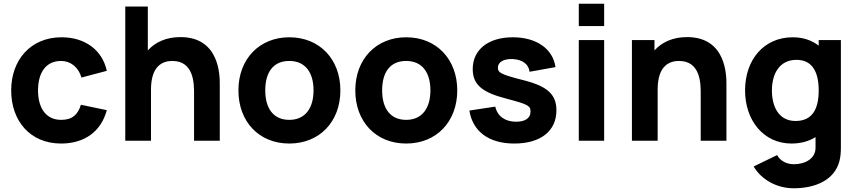

<svg xmlns="http://www.w3.org/2000/svg" viewBox="-20 -755 4601 1030"><path d="M308 15C433 15 522 -49 553 -164L414 -193C398 -141 369 -112 308 -112C226 -112 184 -176 184 -270C184 -360 222 -428 308 -428C358 -428 401 -395 417 -339L553 -375C529 -486 437 -555 310 -555C145 -555 40 -434 40 -270C40 -108 140 15 308 15Z M790 0V-274C790 -408 858 -428 905 -428C1021 -428 1021 -304 1021 -255V0H1159V-303C1159 -348 1159 -556 948 -556C870.5 -556 812 -528 773 -484.5V-720H652V0Z M1532 15C1694 15 1806 -102 1806 -270C1806 -437 1695 -555 1532 -555C1372 -555 1259 -439 1259 -270C1259 -103 1369 15 1532 15ZM1532 -112C1447 -112 1403 -173 1403 -270C1403 -364 1443 -428 1532 -428C1618 -428 1662 -366 1662 -270C1662 -177 1619 -112 1532 -112Z M2159 15C2321 15 2433 -102 2433 -270C2433 -437 2322 -555 2159 -555C1999 -555 1886 -439 1886 -270C1886 -103 1996 15 2159 15ZM2159 -112C2074 -112 2030 -173 2030 -270C2030 -364 2070 -428 2159 -428C2245 -428 2289 -366 2289 -270C2289 -177 2246 -112 2159 -112Z M2739 15C2880 15 2965 -52 2965 -163C2965 -247 2918 -291 2795 -323C2669 -355 2651 -364 2651 -392C2651 -423 2684 -441 2734 -438C2785 -434 2816 -410 2821 -370L2960 -395C2946 -493 2858 -555 2731 -555C2600 -555 2516 -489 2516 -385C2516 -302 2564 -260 2696 -226C2813 -195 2826 -188 2826 -156C2826 -122 2798 -102 2749 -102C2689 -102 2648 -132 2637 -183L2498 -162C2516 -49 2603 15 2739 15Z M3221 -615V-735H3085V-615ZM3221 0V-540H3085V0Z M3508 0V-274C3508 -408 3576 -428 3623 -428C3739 -428 3739 -304 3739 -255V0H3877V-303C3877 -348 3877 -556 3666 -556C3588.5 -556 3530 -528 3491 -484.5V-540H3370V0Z M4226 15C4277 15 4320 2.5 4355 -19.5V35C4357 95 4300 126 4239 126C4201 126 4166 109 4149 77L4023 138C4064 208 4146 255 4238 255C4357 255 4457 209 4483 110C4489 87 4491 64 4491 37V-540H4372V-510C4335.5 -538.5 4289 -555 4233 -555C4078 -555 3977 -435 3977 -270C3977 -108 4077 15 4226 15ZM4248 -106C4160 -106 4121 -179 4121 -270C4121 -360 4162 -434 4253 -434C4338 -434 4372 -368 4372 -270C4372 -172 4339 -106 4248 -106Z"/></svg>

Font: Manrope ExtraBold
Style: Regular
Weight: 800
Designer: Mikhail Sharanda
Foundry: Mikhail Sharanda
Version: Version 4.505